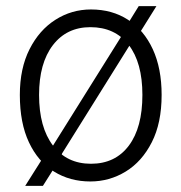

<svg xmlns="http://www.w3.org/2000/svg" viewBox="-20 -587 594 629"><path d="M276 7.5Q209 7.5 156.8 -25Q104.5 -57.5 74.8 -120.8Q45 -184 45 -276Q45 -363 76.8 -425.8Q108.5 -488.5 161.5 -522.2Q214.5 -556 278 -556Q347.5 -556 399.5 -522.2Q451.5 -488.5 480.5 -425.8Q509.5 -363 509.5 -276Q509.5 -184 477.2 -120.8Q445 -57.5 391.8 -25Q338.5 7.5 276 7.5ZM278 -50.5Q357.5 -50.5 402 -109.8Q446.5 -169 446.5 -276Q446.5 -382 401.5 -440Q356.5 -498 276 -498Q198.5 -498 153.2 -439Q108 -380 108 -276Q108 -170 153.5 -110.2Q199 -50.5 278 -50.5ZM62.5 22 134.5 -92 153 -109 376 -465.5 382.5 -483 434.5 -567H492.5L431 -468.5L411.5 -449.5L183.5 -84.5L178 -69L120.5 22Z"/></svg>

Font: Spline Sans Light
Style: Regular
Weight: 300
Designer: Eben Sorkin, Mirko Velimirovic
Foundry: Sorkin Type
Version: Version 1.000; ttfautohint (v1.8.3)